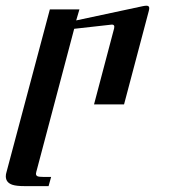

<svg xmlns="http://www.w3.org/2000/svg" viewBox="-41 -360 602 662"><path d="M472.2 -322.8 386.7 0H283.2L352.5 -262.2Q356 -276.9 341.8 -274.9L214.8 -260.7L85.9 226.1Q84 231.9 83 238.8Q83 245.1 88.1 247.6Q93.3 250 107.9 250H135.3L126.5 281.7H43.5Q16.1 281.7 2.4 277.3Q-20.5 270 -21 248.5Q-21 240.7 -18.6 233.4L130.9 -327.6H232.9L221.7 -289.6L452.1 -338.9Q459.5 -340.3 464.4 -340.3Q473.1 -340.3 473.6 -332.5Q473.6 -328.6 472.2 -322.8Z"/></svg>

Font: Arian Grqi
Style: Regular
Weight: 400
Designer: Ruben Hakobyan (Tarumian)
Foundry: Ruben Hakobyan (Tarumian)
Version: Version 1.003